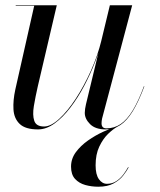

<svg xmlns="http://www.w3.org/2000/svg" viewBox="-20 -480 606 727"><path d="M124 10Q76 10 54.5 -10.8Q33 -31.5 31 -65.8Q29 -100 38 -141L109.5 -458H39.5V-460H195L123 -152.5Q114 -113 108.2 -78.5Q102.5 -44 109.8 -22.5Q117 -1 147 -1Q172.5 -1 204 -29.8Q235.5 -58.5 266.8 -106.2Q298 -154 324 -211.8Q350 -269.5 364 -327H366Q357.5 -290 340 -245Q322.5 -200 298.8 -155Q275 -110 246.5 -72.8Q218 -35.5 186.8 -12.8Q155.5 10 124 10ZM380 10Q341 10 321 -10Q301 -30 301 -52.5Q301 -58.5 302.2 -67.8Q303.5 -77 305.5 -85L396 -460H480.5L366.5 -31Q365.5 -26.5 365 -21.8Q364.5 -17 364.5 -13Q364.5 6 383 6Q412.5 6 436.8 -10.2Q461 -26.5 482.5 -61.8Q504 -97 525 -153.5L526.5 -153Q505 -95.5 483 -59.5Q461 -23.5 436 -6.8Q411 10 380 10ZM352 227Q326.5 227 303 220.5Q279.5 214 264.2 197.5Q249 181 249 151Q249 121 267.2 96.2Q285.5 71.5 313.2 52Q341 32.5 370.5 19Q400 5.5 423 -2L424 0Q408.5 8.5 389.2 27Q370 45.5 356 75Q342 104.5 342 146Q342 181 354.5 198.5Q367 216 385 216Q405 216 420.5 205.8Q436 195.5 447 180.8Q458 166 465 153L467 154Q459.5 168 446.2 185Q433 202 410.2 214.5Q387.5 227 352 227Z"/></svg>

Font: Bodoni Moda 96pt
Style: Italic
Weight: 400
Italic angle: -13°
Version: Version 2.004